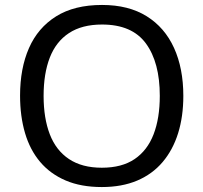

<svg xmlns="http://www.w3.org/2000/svg" viewBox="-20 -745 821 775"><path d="M720 -358Q720 -275 699 -207.5Q678 -140 636.5 -91Q595 -42 533.5 -16Q472 10 391 10Q307 10 245 -16.5Q183 -43 142 -91.5Q101 -140 81 -208Q61 -276 61 -359Q61 -469 97 -551Q133 -633 206.5 -679Q280 -725 392 -725Q499 -725 572 -679.5Q645 -634 682.5 -551.5Q720 -469 720 -358ZM156 -358Q156 -268 181 -203Q206 -138 258.5 -103Q311 -68 391 -68Q472 -68 523.5 -103Q575 -138 600 -203Q625 -268 625 -358Q625 -493 569 -569.5Q513 -646 392 -646Q311 -646 258.5 -611.5Q206 -577 181 -512.5Q156 -448 156 -358Z"/></svg>

Font: Noto Sans Lao Looped
Style: Regular
Weight: 400
Designer: Mark Frömberg, Ben Mitchell
Foundry: The Fontpad Ltd
Version: Version 1.001